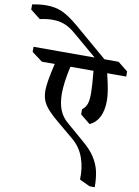

<svg xmlns="http://www.w3.org/2000/svg" viewBox="-283 -1228 1142 1579"><g transform="rotate(10 287.5 -438.0)"><path d="M561 -677Q583 -587 590.5 -538Q598 -489 598 -456Q598 -289 491 -240L409 -306V-349Q438 -372 448.5 -403Q459 -434 459 -493Q459 -550 447 -677H254Q223 -538 223 -449Q223 -368 246 -310.5Q269 -253 324 -209L461 -91Q526 -37 561.5 18Q597 73 610 131Q623 189 623 264H580L493 223Q497 125 468 43Q439 -39 373 -95L225 -219Q146 -285 115.5 -333.5Q85 -382 85 -448Q85 -517 123 -677H16L-73 -743V-786H437L232 -960Q187 -998 142.5 -1015Q98 -1032 44 -1032Q-4 -1032 -62 -1019L-145 -1084V-1127Q-82 -1140 -28 -1140Q47 -1140 104 -1115Q161 -1090 240 -1024L519 -786H637L720 -720V-677Z"/></g></svg>

Font: Inknut Antiqua Medium
Style: Regular
Weight: 500
Designer: Claus Eggers Sørensen
Foundry: Claus Eggers Sørensen
Version: Version 1.003; ttfautohint (v1.8.2) -l 8 -r 50 -G 200 -x 14 